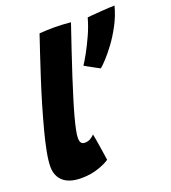

<svg xmlns="http://www.w3.org/2000/svg" viewBox="-135 -819 837 939"><g transform="rotate(-20 284.0 -349.0)"><path d="M276 -20.5Q257 -6.5 217 7.2Q177 21 128.5 21Q67 21 35.2 -6.5Q3.5 -34 3.5 -83.5Q3.5 -112.5 12.2 -159Q21 -205.5 36 -262.2Q51 -319 69.2 -381Q87.5 -443 107.2 -504Q127 -565 145 -619.2Q163 -673.5 177 -714.5Q217.5 -717.5 251.5 -717.5Q273 -717.5 293.8 -716.5Q314.5 -715.5 340 -713Q316.5 -643 295 -580Q273.5 -517 255.8 -461.5Q238 -406 223.5 -359.2Q209 -312.5 199 -275.2Q189 -238 183.5 -211.2Q178 -184.5 178 -169Q178 -153.5 183.5 -144.8Q189 -136 202.5 -136Q219 -136 231 -142.8Q243 -149.5 253.5 -160.5Q255 -153.5 258.5 -133.5Q262 -113.5 265.8 -89Q269.5 -64.5 272.5 -45Q275.5 -25.5 276 -20.5ZM568 -717Q555 -667 531 -622Q507 -577 480.8 -541.5Q454.5 -506 432.2 -482.2Q410 -458.5 400 -451Q393.5 -454.5 376.5 -463.5Q359.5 -472.5 343.8 -481.5Q328 -490.5 324.5 -492.5Q335.5 -508.5 354.8 -543.2Q374 -578 393.8 -621.5Q413.5 -665 425 -707.5Q431 -708.5 450 -709.8Q469 -711 492.5 -713Q516 -715 537 -716Q558 -717 568 -717Z"/></g></svg>

Font: Grandstander Thin ExtraBold
Style: Italic
Weight: 800
Italic angle: -15°
Version: Version 1.200